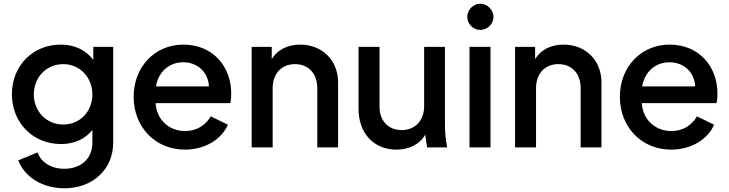

<svg xmlns="http://www.w3.org/2000/svg" viewBox="-20 -793 3924 1033"><path d="M327 220C480 220 589 117 589 -25V-541H482V-471C441 -524 381 -553 307 -553C155 -553 44 -438 44 -286C44 -134 156 -18 308 -18C378 -18 438 -44 477 -94V-25C477 64 412 115 326 115C252 115 200 78 182 27L78 70C113 160 208 220 327 220ZM162 -285C162 -377 229 -448 321 -448C409 -448 477 -377 477 -285C477 -193 410 -123 321 -123C229 -123 162 -194 162 -285Z M975 12C1085 12 1173 -45 1206 -122L1114 -167C1087 -121 1041 -88 976 -88C891 -88 823 -147 817 -238H1219C1223 -254 1224 -274 1224 -291C1224 -431 1129 -553 966 -553C814 -553 699 -434 699 -272C699 -112 813 12 975 12ZM819 -328C833 -410 893 -458 966 -458C1042 -458 1101 -405 1104 -328Z M1334 0H1447V-319C1447 -399 1497 -448 1567 -448C1638 -448 1687 -399 1687 -319V0H1799V-350C1799 -469 1713 -553 1595 -553C1528 -553 1473 -526 1442 -475V-541H1334Z M2113 12C2182 12 2239 -17 2268 -69C2270 -50 2273 -29 2278 0H2386C2377 -46 2374 -80 2374 -131V-541H2262V-222C2262 -143 2212 -93 2141 -93C2071 -93 2022 -142 2022 -217V-541H1909V-207C1909 -77 1990 12 2113 12Z M2506 0H2619V-541H2506ZM2494 -702C2494 -664 2526 -632 2564 -632C2602 -632 2635 -664 2635 -702C2635 -740 2602 -773 2564 -773C2526 -773 2494 -740 2494 -702Z M2751 0H2864V-319C2864 -399 2914 -448 2984 -448C3055 -448 3104 -399 3104 -319V0H3216V-350C3216 -469 3130 -553 3012 -553C2945 -553 2890 -526 2859 -475V-541H2751Z M3591 12C3701 12 3789 -45 3822 -122L3730 -167C3703 -121 3657 -88 3592 -88C3507 -88 3439 -147 3433 -238H3835C3839 -254 3840 -274 3840 -291C3840 -431 3745 -553 3582 -553C3430 -553 3315 -434 3315 -272C3315 -112 3429 12 3591 12ZM3435 -328C3449 -410 3509 -458 3582 -458C3658 -458 3717 -405 3720 -328Z"/></svg>

Font: Mluvka SemiBold
Style: Regular
Weight: 600
Designer: Modified by Jiří Krblich, Original typeface by Gumpita Rahayu
Foundry: Gumpita Rahayu & Jiří Krblich
Version: Version 2.000;Glyphs 3.1.1 (3134)